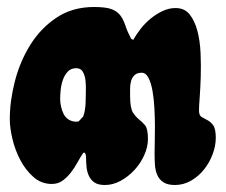

<svg xmlns="http://www.w3.org/2000/svg" viewBox="-20 -525 645 549"><path d="M480 4Q459 4 447 -4Q435 -12 429.5 -25Q424 -38 423 -54Q422 -70 422 -86Q422 -96 422.5 -116.5Q423 -137 423 -162.5Q423 -188 421.5 -215.5Q420 -243 416 -265.5Q412 -288 404.5 -302.5Q397 -317 385 -317Q372 -317 365 -310.5Q358 -304 355 -294Q352 -284 352 -272.5Q352 -261 352 -252Q352 -216 360 -203.5Q368 -191 377.5 -183.5Q387 -176 395 -166.5Q403 -157 403 -127Q403 -105 392.5 -81.5Q382 -58 364.5 -39Q347 -20 325 -8Q303 4 280 4Q261 4 250.5 -3Q240 -10 234.5 -21.5Q229 -33 227.5 -47Q226 -61 226 -76Q226 -79 224.5 -84.5Q223 -90 218 -88Q210 -76 201.5 -60.5Q193 -45 182.5 -31.5Q172 -18 159 -8.5Q146 1 128 1Q98 1 75.5 -19Q53 -39 38 -67.5Q23 -96 15.5 -128Q8 -160 8 -184Q8 -236 22.5 -292.5Q37 -349 66.5 -396.5Q96 -444 141.5 -474.5Q187 -505 249 -505Q282 -505 298.5 -499Q315 -493 324 -481Q333 -469 338.5 -452Q344 -435 355 -414L361 -411Q370 -427 382.5 -443Q395 -459 411 -472Q427 -485 445 -493.5Q463 -502 482 -502Q508 -502 522.5 -483.5Q537 -465 544.5 -436.5Q552 -408 553.5 -373Q555 -338 554 -305.5Q553 -273 551 -247Q549 -221 549 -209Q549 -195 556.5 -190.5Q564 -186 573 -181.5Q582 -177 589.5 -167Q597 -157 597 -131Q597 -108 588 -84Q579 -60 563.5 -40.5Q548 -21 526.5 -8.5Q505 4 480 4ZM205 -178 218 -192Q222 -203 223.5 -215.5Q225 -228 225 -239Q225 -249 225.5 -264.5Q226 -280 224.5 -294.5Q223 -309 217 -319.5Q211 -330 198 -330Q183 -330 174 -320.5Q165 -311 160 -297Q155 -283 153.5 -268Q152 -253 152 -242Q152 -232 154.5 -220.5Q157 -209 162 -199Q167 -189 176.5 -183Q186 -177 199 -177Z"/></svg>

Font: r_Neptun CAT
Style: Regular
Weight: 400
Foundry: Peter Wiegel, CAT-Fonts
Version: Version 1.000;June 8, 2024;FontCreator 14.0.0.2814 32-bit